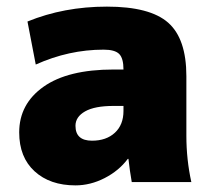

<svg xmlns="http://www.w3.org/2000/svg" viewBox="-20 -550 651 580"><path d="M323 -340H353Q353 -374 340 -387Q327 -400 293 -400Q188 -400 88 -355L63 -485Q173 -530 303 -530Q433 -530 488 -481.5Q543 -433 543 -320V-140Q543 -68 558 0H378Q372 -34 368 -70H366Q339 -34 296 -12Q253 10 208 10Q131 10 84.5 -32.5Q38 -75 38 -150Q38 -236 111.5 -288Q185 -340 323 -340ZM208 -170Q208 -125 258 -125Q301 -125 327 -149Q353 -173 353 -215V-230H323Q266 -230 237 -213.5Q208 -197 208 -170Z"/></svg>

Font: M PLUS 1p Black
Style: Regular
Weight: 900
Version: Version 1.061